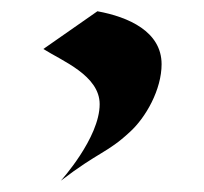

<svg xmlns="http://www.w3.org/2000/svg" viewBox="-20 -124 362 341"><path d="M267 -10C267 -68 208 -94 153 -104L57 -37C90 -16 157 10 157 61C157 121 88 197 88 197C156 145 170 148 210 111C239 85 267 35 267 -10Z"/></svg>

Font: Eagle Lake
Style: Regular
Weight: 400
Designer: Astigmatic (AOETI)
Foundry: Astigmatic (AOETI)
Version: Version 1.000